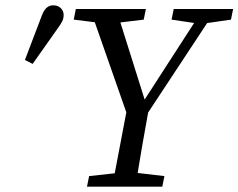

<svg xmlns="http://www.w3.org/2000/svg" viewBox="-20 -704 899 724"><path d="M258 -630 379 -615H398L522 -630L530 -670H266L258 -630ZM308 0H592L600 -40L471 -55H453L316 -40L308 0ZM467 -250H519L796 -670H746L516 -314H530L418 -670H320L467 -250ZM403 0H491C507 -103 525 -207 544 -310H462L403 0ZM627 -630 728 -615H747L851 -630L859 -670H635L627 -630ZM74 -478 103 -463C134 -507 166 -552 197 -596C214 -620 220 -630 220 -648C220 -667 205 -684 181 -684C164 -684 149 -675 138 -646C117 -590 95 -534 74 -478Z"/></svg>

Font: Source Serif Variable
Style: Italic
Weight: 389
Italic angle: -12°
Designer: Frank Grießhammer
Foundry: Adobe Systems Incorporated
Version: Version 3.001;hotconv 1.0.111;makeotfexe 2.5.65597